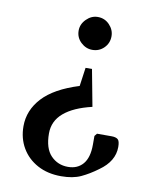

<svg xmlns="http://www.w3.org/2000/svg" viewBox="-78 -524 635 794"><g transform="rotate(10 239.5 -126.5)"><path d="M269 -326Q242 -326 221 -346Q200 -366 200 -395Q200 -422 221 -443Q242 -464 269 -464Q298 -464 318 -443Q338 -422 338 -395Q338 -366 318 -346Q298 -326 269 -326ZM233 211Q176 211 133.5 188Q91 165 67.5 125Q44 85 44 34Q44 -33 92.5 -85.5Q141 -138 244 -170L255 -248H282L311 -94Q234 -76 193.5 -41.5Q153 -7 153 45Q153 108 182 138Q211 168 254 168Q294 168 317 141Q340 114 340 60V23L349 12H410Q428 12 436.5 19Q445 26 445 51Q445 111 384 154Q349 180 315.5 195.5Q282 211 233 211Z"/></g></svg>

Font: Spectral SemiBold
Style: Regular
Weight: 600
Designer: Jean-Baptiste Levee
Foundry: Production Type
Version: Version 2.001